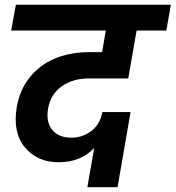

<svg xmlns="http://www.w3.org/2000/svg" viewBox="-20 -760 738 807"><path d="M26.9 -631.8 46.9 -740.2H698.2L679.2 -631.8H554.2L519 -430.2H352.1Q286.1 -430.2 239.3 -397Q192.4 -363.8 182.1 -303.2Q172.4 -248 199.2 -214.6Q226.1 -181.2 280.8 -181.2Q325.7 -181.2 363.3 -209.2Q400.9 -237.3 410.2 -289.1H528.8L474.1 26.9H347.2L376 -138.2Q320.3 -78.1 226.1 -78.1Q135.7 -78.1 84 -141.4Q32.2 -204.6 50.8 -312Q64.5 -387.7 109.4 -440.2Q154.3 -492.7 217.5 -516.8Q280.8 -541 357.9 -541H409.2L424.8 -631.8Z"/></svg>

Font: SVN-Poppins SemiBold
Style: Italic
Weight: 600
Italic angle: -10°
Designer: Ninad Kale (Devanagari), Jonny Pinhorn (Latin)
Foundry: Indian Type Foundry
Version: Version 3.002 2017